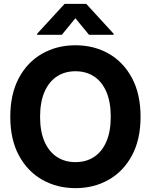

<svg xmlns="http://www.w3.org/2000/svg" viewBox="-20 -974 789 1004"><path d="M445.5 -792 374.2 -878.7 303.3 -792H174V-797.3L318 -953.9H430.9L574.4 -797.3V-792ZM374.6 9.8Q278 9.8 200.7 -34.2Q123.4 -78.1 78.6 -161.6Q33.8 -245 33.8 -363.3Q33.8 -482.3 78.6 -566Q123.4 -649.7 200.7 -693.5Q278 -737.3 374.6 -737.3Q471.4 -737.3 548.3 -693.5Q625.3 -649.7 670.2 -566Q715 -482.3 715 -363.3Q715 -244.7 670.2 -161.3Q625.3 -77.8 548.3 -34Q471.4 9.8 374.6 9.8ZM374.6 -126.2Q430.6 -126.2 472 -153.5Q513.5 -180.8 536.3 -233.7Q559.2 -286.6 559.2 -363.3Q559.2 -440.4 536.3 -493.6Q513.5 -546.8 472 -574.1Q430.6 -601.4 374.6 -601.4Q318.9 -601.4 277.4 -574.1Q235.8 -546.8 212.7 -493.6Q189.6 -440.4 189.6 -363.3Q189.6 -286.6 212.7 -233.7Q235.8 -180.8 277.4 -153.5Q318.9 -126.2 374.6 -126.2Z"/></svg>

Font: Inter Tight
Style: Regular
Weight: 400
Designer: Rasmus Andersson
Foundry: rsms
Version: Version 3.002